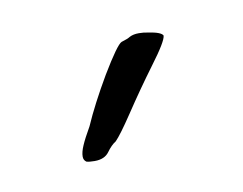

<svg xmlns="http://www.w3.org/2000/svg" viewBox="-33 -716 257 203"><g transform="rotate(-10 96.0 -614.5)"><path d="M115.2 -674.8Q119.1 -676.8 125 -676.8Q129.9 -676.8 134.8 -675.8Q148.4 -673.8 150.4 -669.9Q150.4 -669.9 150.4 -669.9Q150.4 -664.1 132.8 -640.6Q116.2 -618.2 100.6 -594.7Q86.9 -574.2 81.1 -568.4Q76.2 -565.4 71.3 -558.6Q66.4 -551.8 55.7 -551.8Q49.8 -551.8 46.9 -552.7Q43.9 -554.7 43.9 -558.6Q43.9 -563.5 46.9 -570.3Q49.8 -577.1 56.6 -588.9Q66.4 -611.3 83 -639.6Q100.6 -668.9 105.5 -670.9Q112.3 -672.9 115.2 -674.8Z"/></g></svg>

Font: Yahfie
Style: Heavy
Weight: 600
Designer: Joe Palazzolo
Foundry: jozolo LLC
Version: Version 001.000